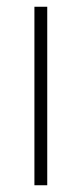

<svg xmlns="http://www.w3.org/2000/svg" viewBox="-20 -549 242 569"><path d="M120 0V-529H82V0Z"/></svg>

Font: Noto Sans Thai Looped SemiCondensed ExtraLight
Style: Regular
Weight: 200
Width: 4
Designer: Sasikarn Vongin, Ben Mitchell
Foundry: The Fontpad Ltd
Version: Version 1.001